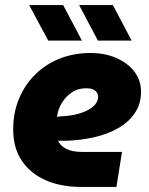

<svg xmlns="http://www.w3.org/2000/svg" viewBox="-20 -737 589 757"><path d="M298 0Q221 0 161 -26Q101 -52 66.5 -102.5Q32 -153 32 -227Q32 -293 55 -348Q78 -403 119 -443.5Q160 -484 215.5 -506Q271 -528 337 -528Q394 -528 438.5 -508.5Q483 -489 509.5 -455Q536 -421 536 -375Q536 -327 511.5 -291Q487 -255 445.5 -231.5Q404 -208 351.5 -196Q299 -184 242 -182Q233 -182 225 -182Q217 -182 209 -182Q217 -163 240.5 -150.5Q264 -138 304 -138H461L439 0ZM204 -277Q207 -277 210 -277Q213 -277 216 -278Q260 -280 289.5 -288.5Q319 -297 336 -308.5Q353 -320 360 -332Q367 -344 367 -355Q367 -369 356 -379Q345 -389 320 -389Q286 -389 262 -372Q238 -355 223.5 -330.5Q209 -306 206 -283Q205 -281 204.5 -279.5Q204 -278 204 -277ZM366 -577 292 -717H425L499 -577ZM170 -577 95 -717H229L303 -577Z"/></svg>

Font: MuseoModerno ExtraBold
Style: Italic
Weight: 800
Italic angle: -9°
Designer: Pablo Cosgaya, Héctor Gatti, Marcela Romero, and the Authors of The MuseoModerno Project.
Foundry: Omnibus-Type Team
Version: Version 1.003